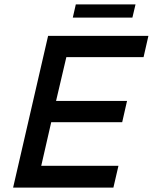

<svg xmlns="http://www.w3.org/2000/svg" viewBox="-20 -853 695 873"><path d="M311 -772.9 324.7 -833H596.2L582 -772.9ZM39.6 0 198.7 -689.9H654.8L632.8 -593.3H281.7L234.9 -394H557.6L535.6 -297.4H212.9L167.5 -99.1H518.6L495.6 0Z"/></svg>

Font: HK Grotesk SmBold Legacy Italic
Style: Regular
Weight: 600
Italic angle: -13°
Designer: Alfredo Marco Pradil
Foundry: Hanken Design Co.
Version: Version 2.022;PS 002.022;hotconv 1.0.88;makeotf.lib2.5.64775